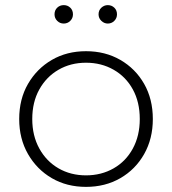

<svg xmlns="http://www.w3.org/2000/svg" viewBox="-20 -726 672 750"><path d="M316 4Q241 4 182.5 -30Q124 -64 89.5 -124Q55 -184 55 -261Q55 -339 89.5 -398.5Q124 -458 182.5 -492Q241 -526 316 -526Q391 -526 450 -492Q509 -458 543 -398.5Q577 -339 577 -261Q577 -184 543 -124Q509 -64 450 -30Q391 4 316 4ZM316 -41Q376 -41 424 -68.5Q472 -96 499 -146Q526 -196 526 -261Q526 -327 499 -376.5Q472 -426 424 -453.5Q376 -481 316 -481Q256 -481 208.5 -453.5Q161 -426 133.5 -376.5Q106 -327 106 -261Q106 -196 133.5 -146Q161 -96 208.5 -68.5Q256 -41 316 -41ZM401 -634Q387 -634 376 -644.5Q365 -655 365 -670Q365 -686 376 -696Q387 -706 401 -706Q416 -706 426.5 -696Q437 -686 437 -670Q437 -655 426.5 -644.5Q416 -634 401 -634ZM229 -634Q214 -634 203.5 -644.5Q193 -655 193 -670Q193 -686 203.5 -696Q214 -706 229 -706Q244 -706 254.5 -696Q265 -686 265 -670Q265 -655 254.5 -644.5Q244 -634 229 -634Z"/></svg>

Font: Modern
Style: Regular
Weight: 300
Designer: Julieta Ulanovsky
Foundry: Julieta Ulanovsky
Version: Version 8.000